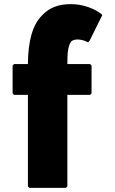

<svg xmlns="http://www.w3.org/2000/svg" viewBox="-20 -902 556 929"><path d="M115 -592H48L41 -585V-450L48 -443H115V0L122 7H299L306 0V-443H416L423 -450V-585L416 -592H306C306 -636 307 -679 325 -702C331 -707 342 -711 354 -711C383 -711 406 -697 406 -697L413 -704L475 -829L468 -836C468 -836 412 -882 322 -882C266 -882 222 -866 190 -834L183 -827C137 -781 116 -703 115 -592Z"/></svg>

Font: Hussar Woodtype
Style: Blk
Weight: 900
Foundry: Cannot Into Space Fonts
Version: Version 1.07